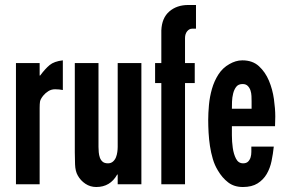

<svg xmlns="http://www.w3.org/2000/svg" viewBox="-20 -739 1151 770"><path d="M44 -486H139V-436H141Q161 -463 179 -478Q197 -493 232 -497V-378Q217 -381 201 -381Q186 -381 174 -373.5Q162 -366 153 -355Q142 -341 140.5 -331.5Q139 -322 139 -306V0H44Z M452 -39H450Q422 11 366 11Q342 11 322.5 -2Q303 -15 292 -35Q282 -52 281 -80Q280 -108 280 -128V-486H375V-150Q375 -140 376 -128.5Q377 -117 380.5 -107Q384 -97 391.5 -90.5Q399 -84 413 -84Q425 -84 433 -91Q441 -98 445 -108Q449 -118 450.5 -129.5Q452 -141 452 -150V-486H547V0H452Z M627 -406H602V-486H627V-617Q629 -667 659 -693Q689 -719 735 -719H766V-624H751Q739 -624 730.5 -613.5Q722 -603 722 -586V-486H761V-406H722V0H627Z M1078 -151Q1075 -122 1069 -93Q1063 -64 1049.5 -41Q1036 -18 1013 -3.5Q990 11 954 11Q919 11 895 -7.5Q871 -26 854 -55Q841 -76 833.5 -101.5Q826 -127 822 -153.5Q818 -180 816.5 -207Q815 -234 815 -258Q815 -285 818 -318Q821 -351 830 -382.5Q839 -414 856 -440.5Q873 -467 900 -482Q912 -489 925 -493Q938 -497 952 -497Q993 -497 1018.5 -473.5Q1044 -450 1058.5 -415.5Q1073 -381 1078.5 -342Q1084 -303 1084 -272Q1084 -262 1083.5 -252.5Q1083 -243 1083 -233H910Q910 -221 910 -196Q910 -171 913.5 -146Q917 -121 926.5 -102.5Q936 -84 955 -84Q968 -84 975 -91Q982 -98 985 -108Q988 -118 988 -130Q988 -142 988 -151ZM989 -333Q989 -342 988.5 -354Q988 -366 984.5 -376.5Q981 -387 973.5 -394.5Q966 -402 953 -402Q936 -402 927.5 -391Q919 -380 915 -364Q911 -348 910.5 -331.5Q910 -315 910 -303H989Z"/></svg>

Font: Osterbar
Style: Regular
Weight: 500
Width: 3
Designer: Peter Wiegel, Basierend auf Erbar schmal-halbfette Grotesk v. Jacob Erbar
Foundry: Peter Wiegel
Version: Version 1.0